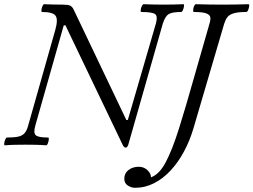

<svg xmlns="http://www.w3.org/2000/svg" viewBox="-27 -688 1205 913"><path d="M571 14Q567 14 563 10.5Q559 7 556 0L284 -568L276 -567L141 -91Q131 -56 143 -45Q155 -34 202 -34Q206 -34 205 -24.5Q204 -15 200.5 -6Q197 3 192 3Q167 1 142.5 0.5Q118 0 94 0Q69 0 45 0.5Q21 1 -4 3Q-8 3 -7 -6Q-6 -15 -2 -24.5Q2 -34 6 -34Q41 -34 60.5 -38.5Q80 -43 90.5 -55.5Q101 -68 107 -91L236 -546Q250 -596 237 -613.5Q224 -631 173 -631Q169 -631 170 -640.5Q171 -650 175 -659Q179 -668 183 -668Q205 -667 226.5 -666.5Q248 -666 270 -666Q296 -666 306 -661.5Q316 -657 323 -643L574 -117L581 -118L714 -575Q724 -610 711 -620.5Q698 -631 645 -631Q641 -631 642 -640.5Q643 -650 647.5 -659Q652 -668 656 -668Q679 -667 703 -666.5Q727 -666 750 -666Q774 -666 797.5 -666.5Q821 -667 845 -668Q849 -668 848 -659Q847 -650 843 -640.5Q839 -631 834 -631Q791 -631 774.5 -620.5Q758 -610 747 -575L583 0Q578 14 571 14ZM615 205Q597 205 580.5 194Q564 183 564 162Q564 136 584 120.5Q604 105 633 105Q657 105 674 121Q691 137 691 155Q730 142 761 83.5Q792 25 823.5 -75Q855 -175 893 -310L969 -575Q975 -594 973 -606Q971 -618 953.5 -624.5Q936 -631 895 -631Q891 -631 891.5 -640.5Q892 -650 896 -659Q900 -668 905 -668Q937 -667 968 -666.5Q999 -666 1030 -666Q1061 -666 1092 -666.5Q1123 -667 1154 -668Q1159 -668 1158 -659Q1157 -650 1153 -640.5Q1149 -631 1144 -631Q1104 -631 1083.5 -624.5Q1063 -618 1054 -606Q1045 -594 1039 -575L893 -78Q876 -20 848.5 31.5Q821 83 785 122Q749 161 706 183Q663 205 615 205Z"/></svg>

Font: Junicode VF
Style: Italic
Weight: 400
Italic angle: -11°
Designer: Peter S. Baker
Version: Version 2.209